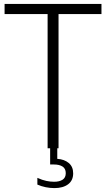

<svg xmlns="http://www.w3.org/2000/svg" viewBox="-20 -760 544 984"><path d="M224 0V-688H3.5V-740H500V-688H280V0ZM259 204Q237 204 214.5 199.5Q192 195 171.5 186V151.5Q197 163 217.5 167.2Q238 171.5 257.5 171.5Q284.5 171.5 300.8 161Q317 150.5 317 127.5Q317 104 300.5 93.5Q284 83 256.5 83H237V-10H273.5V54Q310 56.5 332.5 75.5Q355 94.5 355 128.5Q355 165 329 184.5Q303 204 259 204Z"/></svg>

Font: Encode Sans Condensed Light
Style: Regular
Weight: 300
Width: 3
Designer: Multiple Designers
Foundry: Impallari Type
Version: Version 3.000; ttfautohint (v1.8.3) -l 8 -r 50 -G 200 -x 14 